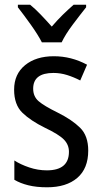

<svg xmlns="http://www.w3.org/2000/svg" viewBox="-20 -786 432 816"><path d="M293 -766Q268 -744 246.5 -723Q225 -702 200 -673Q177 -699 153 -724Q129 -749 108 -766H56V-755Q81 -723 111 -681Q141 -639 158 -606H242Q258 -640 290 -682.5Q322 -725 346 -755V-766ZM226 -307Q167 -336 144 -356Q121 -376 121 -409Q121 -476 207 -476Q237 -476 265.5 -467Q294 -458 321 -444L350 -511Q283 -547 209 -547Q133 -547 86.5 -509Q40 -471 40 -405Q40 -341 75 -307Q110 -273 171 -243Q230 -215 251.5 -193Q273 -171 273 -141Q273 -62 179 -62Q141 -62 104 -74.5Q67 -87 41 -104V-22Q66 -7 100.5 1.5Q135 10 180 10Q262 10 308.5 -30Q355 -70 355 -146Q355 -209 320.5 -243Q286 -277 226 -307Z"/></svg>

Font: Noto Sans Display SemiCondensed
Style: Regular
Weight: 400
Width: 4
Designer: Monotype Design team
Foundry: Monotype Imaging Inc.
Version: 1.000